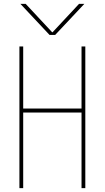

<svg xmlns="http://www.w3.org/2000/svg" viewBox="-20 -970 540 990"><path d="M419.9 -730.5V0H400.4V-389.6H99.6V0H80.1V-730.5H99.6V-410.2H400.4V-730.5ZM264.6 -790H235.4L85 -950.2H112.3L249 -803.7H251L387.7 -950.2H415Z"/></svg>

Font: Mgen+ 1mn thin
Style: Regular
Weight: 100
Designer: [Source Han Sans]
Ryoko NISHIZUKA  (kana & ideographs); Paul D. Hunt (Latin, Greek & Cyrillic); Wenlong ZHANG  (bopomofo
Version: Version 1.059.20150602